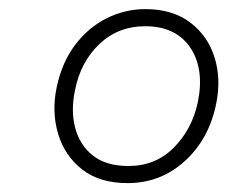

<svg xmlns="http://www.w3.org/2000/svg" viewBox="-20 -746 511 432"><path d="M267 -334Q204 -334 164.8 -364.8Q125.5 -395.5 110.8 -444.8Q96 -494 107.5 -549.5Q119.5 -606 149.2 -645.2Q179 -684.5 220.2 -705Q261.5 -725.5 307 -725.5Q368.5 -725.5 408.2 -695.2Q448 -665 463 -616Q478 -567 466 -510.5Q449.5 -432 395.2 -383Q341 -334 267 -334ZM269 -372.5Q330 -372.5 371 -413.8Q412 -455 425 -515.5Q440.5 -591 408 -639Q375.5 -687 306.5 -687Q246 -687 203.8 -647Q161.5 -607 149 -544Q139 -498 149 -459Q159 -420 188.8 -396.2Q218.5 -372.5 269 -372.5Z"/></svg>

Font: Commissioner ExtraLight
Style: Italic
Weight: 200
Italic angle: -12°
Designer: Kostas Bartsokas
Foundry: Kostas Bartsokas
Version: Version 1.000; ttfautohint (v1.8.3)